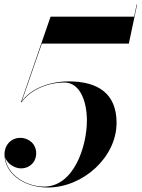

<svg xmlns="http://www.w3.org/2000/svg" viewBox="-20 -824 630 854"><path d="M498.5 -278C498.5 -408 415.5 -462 286 -462C196.5 -462 113.5 -427 76.5 -372.5L166 -630H553L590 -804.5H588L576.5 -750H205L73.5 -369.5H76.5C113.5 -423 190.5 -457 266.5 -457C334 -457 366.5 -377 366.5 -288C366.5 -173.5 309 6 176 6C96 6 9.5 -47 2.5 -126C9.5 -99 42 -75 74 -75C110 -75 141 -101.5 141 -142.5C141 -187.5 103 -211 70.5 -211C32.5 -211 0 -182.5 0 -136.5C0 -54 84 10 192.5 10C349.5 10 498.5 -124.5 498.5 -278Z"/></svg>

Font: Bodoni* 96pt Medium
Style: Italic
Weight: 500
Italic angle: -13°
Version: Version 2.3